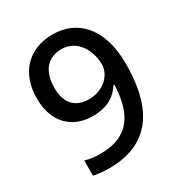

<svg xmlns="http://www.w3.org/2000/svg" viewBox="-172 -844 917 975"><g transform="rotate(-30 286.0 -356.5)"><path d="M525 -409C525 -622 416 -723 277 -723C136 -723 45 -631 45 -480C45 -341 126 -261 249 -261C337 -261 386 -298 415 -344H421C415 -195 367 -76 184 -76C154 -76 121 -80 96 -88V1C119 7 161 10 188 10C466 10 525 -204 525 -409ZM278 -636C371 -636 418 -546 418 -466C418 -407 362 -345 274 -345C190 -345 149 -397 149 -482C149 -586 202 -636 278 -636Z"/></g></svg>

Font: Noto Sans Arabic UI Md
Style: Regular
Weight: 500
Designer: Monotype Design Team, Nadine Chahine and Nizar Qandah
Foundry: Monotype Imaging Inc.
Version: Version 2.010